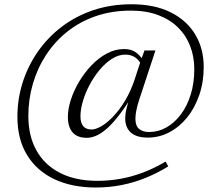

<svg xmlns="http://www.w3.org/2000/svg" viewBox="-20 -730 953 877"><path d="M661 -127Q703 -127 740.2 -148Q777.5 -169 806.2 -207.5Q835 -246 851.2 -298.5Q867.5 -351 867.5 -414Q867.5 -470.5 848.8 -519.2Q830 -568 793.5 -604.2Q757 -640.5 702.8 -661Q648.5 -681.5 577.5 -681.5Q490 -681.5 416.8 -656Q343.5 -630.5 286.5 -584.8Q229.5 -539 190 -478.2Q150.5 -417.5 130 -346.8Q109.5 -276 109.5 -200Q109.5 -108.5 146.8 -42.2Q184 24 254.5 60Q325 96 425.5 96Q477.5 96 529.8 86.8Q582 77.5 634 57.8Q686 38 736.5 8L748.5 30Q701 59.5 648.2 81.2Q595.5 103 537.8 114.8Q480 126.5 417 126.5Q309.5 126.5 229 88.8Q148.5 51 104 -21.2Q59.5 -93.5 59.5 -196.5Q59.5 -277.5 83.5 -353.2Q107.5 -429 152.8 -494Q198 -559 262 -607.8Q326 -656.5 406.2 -683.5Q486.5 -710.5 580.5 -710.5Q686 -710.5 759.5 -673.8Q833 -637 871.8 -572.5Q910.5 -508 910.5 -424.5Q910.5 -355 890.2 -296Q870 -237 834.8 -193.5Q799.5 -150 753.5 -125.8Q707.5 -101.5 655.5 -101.5Q603.5 -101.5 577.8 -124.5Q552 -147.5 552 -188.5Q552 -201 554.2 -215.5Q556.5 -230 561 -246L570 -278.5H575.5Q542.5 -226.5 514.5 -192Q486.5 -157.5 462.2 -137.5Q438 -117.5 416.8 -109Q395.5 -100.5 376.5 -100.5Q332.5 -100.5 311.2 -125.8Q290 -151 290 -195.5Q290 -232.5 303.8 -274.8Q317.5 -317 342 -358Q366.5 -399 398.8 -432.5Q431 -466 468.8 -486Q506.5 -506 546.5 -506Q577 -506 597.5 -492.8Q618 -479.5 634 -454.5L623 -439.5Q610 -461 592.5 -470.8Q575 -480.5 552.5 -480.5Q521.5 -480.5 491.5 -461.5Q461.5 -442.5 435.2 -411Q409 -379.5 389.2 -342.2Q369.5 -305 358.5 -267.5Q347.5 -230 347.5 -199Q347.5 -169.5 360 -154Q372.5 -138.5 398.5 -138.5Q417 -138.5 443 -153.5Q469 -168.5 497.2 -198Q525.5 -227.5 551.8 -271Q578 -314.5 596.5 -371.5L624.5 -457L640 -499.5H690L617 -278Q607.5 -249.5 603 -227Q598.5 -204.5 598.5 -188Q598.5 -155 615.5 -141Q632.5 -127 661 -127Z"/></svg>

Font: Newsreader 16pt 16pt Light
Style: Italic
Weight: 300
Italic angle: -17°
Version: Version 1.003